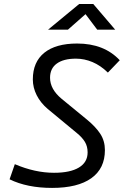

<svg xmlns="http://www.w3.org/2000/svg" viewBox="-20 -918 626 948"><path d="M237.3 9.8Q113.8 9.8 27.3 -32.7L53.2 -107.4Q152.8 -64.9 246.6 -64.9Q326.7 -64.9 369.6 -90.8Q412.6 -116.7 412.6 -165.5Q412.6 -195.3 399.2 -217.5Q385.7 -239.7 359.9 -260.7L215.8 -379.9Q180.2 -410.2 161.1 -448Q142.1 -485.8 142.1 -525.9Q142.1 -611.8 198.7 -657.5Q255.4 -703.1 360.8 -703.1Q494.1 -703.1 571.3 -620.6L512.7 -559.6Q476.6 -594.7 436.5 -611.6Q396.5 -628.4 355 -628.4Q293.9 -628.4 260.5 -604.2Q227.1 -580.1 227.1 -534.2Q227.1 -477.5 284.2 -430.2L409.2 -327.6Q452.6 -292 475.3 -257.1Q498 -222.2 498 -176.8Q498 -85.9 430.9 -38.1Q363.8 9.8 237.3 9.8ZM217.3 -771.5 371.1 -898.4H440.4L548.8 -771.5H460L402.3 -848.1L315.4 -771.5Z"/></svg>

Font: Cascadia Code NF SemiLight
Style: Italic
Weight: 350
Italic angle: -10°
Monospace: yes
Designer: Aaron Bell
Foundry: Saja Typeworks
Version: Version 2404.023; ttfautohint (v1.8.4)